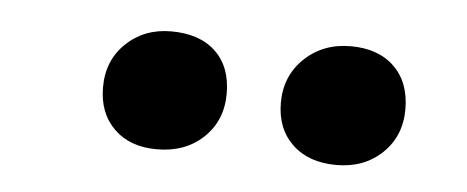

<svg xmlns="http://www.w3.org/2000/svg" viewBox="-27 -800 555 228"><g transform="rotate(5 250.5 -686.0)"><path d="M307 -683Q307 -715 329 -736Q351 -757 384 -757Q417 -757 436 -738.5Q455 -720 455 -688Q455 -656 433.5 -635.5Q412 -615 379 -615Q346 -615 326.5 -633.5Q307 -652 307 -683ZM95 -683Q95 -715 116.5 -735.5Q138 -756 170 -756Q204 -756 223 -738Q242 -720 242 -688Q242 -656 220.5 -635.5Q199 -615 165 -615Q133 -615 114 -633.5Q95 -652 95 -683Z"/></g></svg>

Font: Literata 12pt SemiBold
Style: Italic
Weight: 600
Italic angle: -2°
Designer: Latin by Veronika Burian and Jose Scaglione. Greek by Irene Vlachou. Cyrillic by Vera Evstafieva
Foundry: TypeTogether
Version: Version 3.002